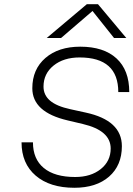

<svg xmlns="http://www.w3.org/2000/svg" viewBox="-20 -880 632 909"><path d="M391 -860H444L578 -700H520L418 -828L269 -700H201ZM372 -293 300 -310Q133 -349 133 -462Q133 -552 195 -605.5Q257 -659 360 -659Q471 -659 531.5 -603.5Q592 -548 592 -444H540Q540 -608 357 -608Q281 -608 233.5 -569.5Q186 -531 186 -470Q186 -430 217 -403.5Q248 -377 313 -363L386 -347Q557 -310 557 -188Q557 -97 496.5 -44Q436 9 332 9Q216 9 149 -48.5Q82 -106 82 -206H136Q136 -127 187.5 -84.5Q239 -42 336 -42Q410 -42 457 -79.5Q504 -117 504 -177Q504 -262 372 -293Z"/></svg>

Font: Overused Grotesk Light
Style: Italic
Weight: 300
Italic angle: -10°
Version: Version 0.003